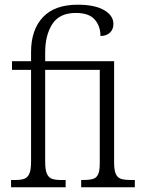

<svg xmlns="http://www.w3.org/2000/svg" viewBox="-20 -796 603 816"><path d="M27 -31H44Q70 -31 84 -36.5Q98 -42 105 -58.5Q112 -75 112 -108V-499H31V-536H112V-575Q112 -669 162 -722.5Q212 -776 310 -776Q383 -776 422.5 -753Q462 -730 462 -694Q462 -671 447 -657Q432 -643 407 -643Q407 -685 382.5 -713Q358 -741 302 -741Q233 -741 202.5 -694Q172 -647 172 -573V-536H465V-105Q465 -73 472 -57Q479 -41 494 -36Q509 -31 538 -31H553V0H325V-31H331Q360 -31 375 -35.5Q390 -40 397 -55Q404 -70 404 -102V-499H172V-108Q172 -75 179 -58.5Q186 -42 200 -36.5Q214 -31 240 -31H259V0H27Z"/></svg>

Font: Noto Serif NarrowLight
Style: Regular
Weight: 300
Width: 4
Designer: Monotype Design Team
Foundry: Monotype Imaging Inc.
Version: Version 1.001